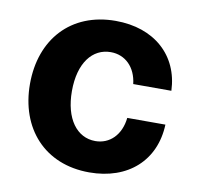

<svg xmlns="http://www.w3.org/2000/svg" viewBox="-68 -623 724 704"><g transform="rotate(10 294.5 -271.0)"><path d="M308 11C453 11 548 -76 553 -210H411C404 -145 363 -106 310 -106C241 -106 194 -169 194 -272C194 -377 242 -437 310 -437C364 -437 404 -398 411 -336H553C548 -467 452 -553 308 -553C141 -553 38 -437 38 -271C38 -106 141 11 308 11Z"/></g></svg>

Font: Wafeq
Style: Bold
Weight: 700
Designer: Rasmus Andersson & Azza Alameddine
Foundry: Google & TypeTogether
Version: Version 3.000;FEAKit 1.0